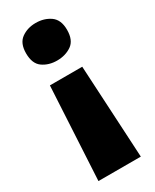

<svg xmlns="http://www.w3.org/2000/svg" viewBox="-189 -614 669 828"><g transform="rotate(-30 145.0 -200.0)"><path d="M65 -299H226L251 163H40ZM249 -470Q249 -418 218.5 -397Q188 -376 146 -376Q105 -376 75 -397Q45 -418 45 -470Q45 -520 75 -541.5Q105 -563 146 -563Q188 -563 218.5 -541.5Q249 -520 249 -470Z"/></g></svg>

Font: Noto Sans Armenian Black
Style: Regular
Weight: 900
Version: Version 2.007